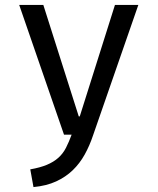

<svg xmlns="http://www.w3.org/2000/svg" viewBox="-20 -547 640 780"><path d="M358 3Q344 45 324 81Q304 117 275.5 144.5Q247 172 208 190Q169 208 116 213L103 141Q143 134 170.5 122.5Q198 111 217 94Q236 77 248 53.5Q260 30 271 0H240L58 -527H156L300 -74H304L447 -527H542Z"/></svg>

Font: Wlorlttqgufhjawjgtejqphaquk
Style: Regular
Weight: 400
Monospace: yes
Designer: Carrois Corporate & Edenspiekermann
Foundry: Carrois Corporate GbR & Edenspiekermann AG
Version: Version 2.001